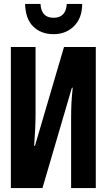

<svg xmlns="http://www.w3.org/2000/svg" viewBox="-20 -952 540 972"><path d="M396 -932H318Q314 -862 251 -862Q189 -862 185 -932H107Q109 -856 148.5 -817.5Q188 -779 251 -779Q314 -779 355 -820Q396 -861 396 -932ZM195 0 344 -508H348Q343 -457 341.5 -426.5Q340 -396 340 -346V0H465V-714H304L157 -214H153Q160 -312 160 -374V-714H35V0Z"/></svg>

Font: Noto Sans Mono UI Condensed
Style: Bold
Weight: 700
Width: 3
Designer: Monotype Design team
Foundry: Monotype Imaging Inc.
Version: 1.000